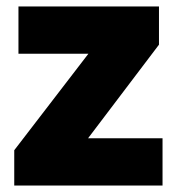

<svg xmlns="http://www.w3.org/2000/svg" viewBox="-20 -573 547 593"><path d="M482 0H24V-109L253 -407H37V-553H471V-435L252 -146H482Z"/></svg>

Font: Noto Sans Thaana Black
Style: Regular
Weight: 900
Designer: David Williams
Foundry: Google Inc.
Version: Version 3.001; ttfautohint (v1.8.4.7-5d5b)